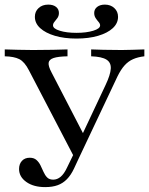

<svg xmlns="http://www.w3.org/2000/svg" viewBox="-29 -780 630 812"><path d="M291.9 -101.6 93.5 -482.3Q75 -518.5 52.8 -529.8Q30.6 -541.1 -8.9 -541.9V-571Q18.5 -570.2 48.8 -569.4Q79 -568.5 110.5 -568.5Q160.5 -568.5 196.4 -569.4Q232.3 -570.2 256.5 -571V-541.9Q216.9 -541.1 197.6 -534.7Q178.2 -528.2 176.6 -514.1Q175 -500 188.7 -474.2L332.3 -196.8L306.5 -184.7L417.7 -421Q437.9 -463.7 439.5 -489.5Q441.1 -515.3 421.4 -527.8Q401.6 -540.3 356.5 -541.9V-571Q375 -570.2 408.1 -569.4Q441.1 -568.5 485.5 -568.5Q508.9 -568.5 530.6 -569.4Q552.4 -570.2 581.5 -571V-541.9Q554 -538.7 533.9 -529.8Q513.7 -521 498 -503.6Q482.3 -486.3 467.7 -456.5L300 -101.6ZM162.1 11.3Q112.9 11.3 82.3 -10.5Q51.6 -32.3 51.6 -65.3Q51.6 -86.3 63.7 -99.6Q75.8 -112.9 96.8 -112.9Q114.5 -112.9 125 -103.6Q135.5 -94.4 142.3 -80.6Q149.2 -66.9 155.2 -52.8Q161.3 -38.7 170.6 -29.4Q179.8 -20.2 196 -20.2Q212.9 -20.2 227.4 -32.3Q241.9 -44.4 254 -70.2L294.4 -153.2L316.9 -137.9L283.9 -66.9Q271 -39.5 254 -22.2Q237.1 -4.8 214.9 3.2Q192.7 11.3 162.1 11.3ZM294.4 -616.9Q242.7 -616.9 203.2 -628.6Q163.7 -640.3 141.1 -660.9Q118.5 -681.5 118.5 -708.9Q118.5 -731.5 134.3 -746Q150 -760.5 175 -760.5Q196 -760.5 208.1 -750.8Q220.2 -741.1 220.2 -725Q220.2 -712.9 213.7 -703.6Q207.3 -694.4 201.2 -687.5Q195.2 -680.6 195.2 -672.6Q195.2 -658.9 223.8 -650Q252.4 -641.1 294.4 -641.1Q336.3 -641.1 365.3 -650Q394.4 -658.9 394.4 -672.6Q394.4 -679.8 387.9 -687.1Q381.5 -694.4 375.4 -703.6Q369.4 -712.9 369.4 -725Q369.4 -741.1 381.9 -750.8Q394.4 -760.5 414.5 -760.5Q438.7 -760.5 454.4 -746Q470.2 -731.5 470.2 -708.9Q470.2 -681.5 448 -660.9Q425.8 -640.3 385.9 -628.6Q346 -616.9 294.4 -616.9Z"/></svg>

Font: Playfair
Style: Regular
Weight: 400
Designer: Claus Eggers Sørensen
Foundry: Claus Eggers Sørensen
Version: Version 2.001;gftools[0.9.30]